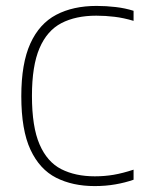

<svg xmlns="http://www.w3.org/2000/svg" viewBox="-20 -622 483 649"><path d="M300 7Q225.5 7 169.8 -21.2Q114 -49.5 83 -116Q52 -182.5 52 -297Q52 -407.5 82.5 -474.8Q113 -542 170 -572Q227 -602 306.5 -602Q339 -602 371 -598.2Q403 -594.5 431.5 -585.5V-551.5Q398 -561.5 367.5 -565.2Q337 -569 305.5 -569Q236 -569 187.5 -543.8Q139 -518.5 113.5 -459Q88 -399.5 88 -298Q88 -193 113.8 -133.8Q139.5 -74.5 187.2 -50.2Q235 -26 300.5 -26Q333.5 -26 364.2 -31.2Q395 -36.5 431.5 -48.5V-14.5Q403 -4.5 370 1.2Q337 7 300 7Z"/></svg>

Font: Encode Sans SC SemiCondensed Thin
Style: Regular
Weight: 250
Width: 4
Designer: Multiple Designers
Foundry: Impallari Type
Version: Version 3.002